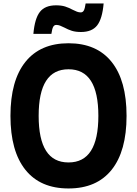

<svg xmlns="http://www.w3.org/2000/svg" viewBox="-20 -1068 790 1107"><path d="M40.3 -400Q40.3 -603.4 126.4 -711Q212.4 -818.6 375 -818.6Q537.6 -818.6 623.6 -711Q709.7 -603.4 709.7 -400Q709.7 -196.6 623.6 -89Q537.6 18.6 375 18.6Q212.4 18.6 126.4 -89Q40.3 -196.6 40.3 -400ZM547.1 -400Q547.1 -534.7 504.3 -601.6Q461.6 -668.6 375 -668.6Q288.4 -668.6 245.7 -601.6Q202.9 -534.7 202.9 -400Q202.9 -265.3 245.7 -198.4Q288.4 -131.4 375 -131.4Q461.6 -131.4 504.3 -198.4Q547.1 -265.3 547.1 -400ZM303 -1037.3Q334 -1037.3 355.5 -1030.5Q377 -1023.6 399.3 -1011.6Q413.1 -1004.5 423.9 -1000.5Q434.7 -996.5 445.7 -996.5Q457.4 -996.5 463.6 -1008Q469.7 -1019.5 473.7 -1047.9H577.5Q569.8 -959.4 540 -921.4Q510.2 -883.5 447 -883.5Q416 -883.5 394.5 -890.3Q373 -897.2 350.7 -909.2Q336.9 -916.3 326.1 -920.3Q315.3 -924.3 304.3 -924.3Q292.6 -924.3 286.4 -912.8Q280.3 -901.3 276.3 -872.9H172.5Q180.2 -961.4 210 -999.4Q239.8 -1037.3 303 -1037.3Z"/></svg>

Font: Martian Mono VF sWd Rg
Style: Regular
Weight: 400
Width: 6
Monospace: yes
Designer: Roman Shamin
Foundry: Evil Martians
Version: Version 1.100